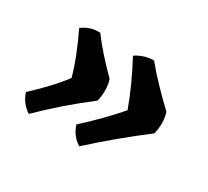

<svg xmlns="http://www.w3.org/2000/svg" viewBox="-82 -539 653 603"><g transform="rotate(30 244.0 -237.5)"><path d="M325 -413Q346 -387 377 -354.5Q408 -322 439 -293Q445 -275 445 -254Q445 -233 440 -215Q391 -178 345 -139.5Q299 -101 256 -62Q225 -82 214 -117Q244 -144 276 -176.5Q308 -209 331 -236Q304 -311 260 -393Q277 -404 293 -408.5Q309 -413 325 -413ZM135 -404Q155 -377 179.5 -349.5Q204 -322 233 -293Q239 -275 239 -254Q239 -233 234 -215Q186 -178 147.5 -144.5Q109 -111 68 -71Q37 -91 26 -126Q55 -153 81.5 -181Q108 -209 128 -236Q119 -269 104 -307Q89 -345 70 -384Q87 -396 102.5 -400.5Q118 -405 135 -404Z"/></g></svg>

Font: Vollkorn ExtraBold
Style: Italic
Weight: 800
Italic angle: -11°
Designer: Friedrich Althausen
Foundry: Friedrich Althausen
Version: Version 5.000; ttfautohint (v1.8.3)